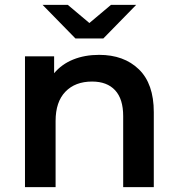

<svg xmlns="http://www.w3.org/2000/svg" viewBox="-20 -764 725 784"><path d="M608 -306V0H483V-290Q483 -360 450 -395.5Q417 -431 356 -431Q287 -431 247 -389.5Q207 -348 207 -270V0H82V-534H201V-465Q232 -502 279 -521Q326 -540 385 -540Q486 -540 547 -481Q608 -422 608 -306ZM536 -744 402 -607H288L154 -744H257L345 -670L433 -744Z"/></svg>

Font: APTA Sans SemiBold
Style: Bold
Weight: 600
Version: Version 7.200